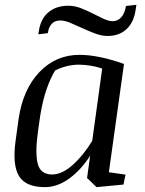

<svg xmlns="http://www.w3.org/2000/svg" viewBox="-20 -769 605 800"><path d="M494.6 0 382.3 10.7 342.8 -27.3 355.5 -120.1Q317.4 -60.5 268.1 -24.9Q218.8 10.7 167.5 10.7Q86.9 10.7 59.1 -35.6Q31.2 -82 44.9 -182.1L57.6 -273.9Q75.7 -397 144.3 -468.8Q212.9 -540.5 311.5 -540.5Q351.1 -540.5 399.2 -530.5Q447.3 -520.5 496.6 -502.4L433.6 -51.3L502.9 -41.5ZM138.7 -225.1Q125.5 -131.3 137.2 -86.7Q148.9 -42 197.3 -42Q238.3 -42 282.7 -81.5Q327.1 -121.1 364.3 -182.1L405.8 -483.4Q383.3 -491.2 357.4 -495.4Q331.5 -499.5 308.6 -499.5Q281.7 -499.5 255.6 -492.7Q229.5 -485.8 209.5 -475.1Q189.9 -442.9 174.1 -397.2Q158.2 -351.6 147.9 -289.1ZM141.6 -638.2Q149.4 -690.9 181.9 -718Q214.4 -745.1 264.6 -745.1Q291 -745.1 316.7 -735.1Q342.3 -725.1 366.2 -712.9Q390.1 -700.7 411.4 -690.7Q432.6 -680.7 449.7 -680.7Q469.7 -680.7 484.6 -696.3Q499.5 -711.9 504.9 -744.1L548.3 -749L544.9 -726.1Q537.6 -676.3 507.3 -647.7Q477.1 -619.1 427.7 -619.1Q403.8 -619.1 377 -629.2Q350.1 -639.2 323.7 -651.4Q297.4 -663.6 273.4 -673.6Q249.5 -683.6 231.9 -683.6Q223.1 -683.6 214.6 -681.4Q206.1 -679.2 199.2 -673.3Q192.4 -667.5 187 -657.2Q181.6 -647 179.2 -630.9L139.6 -626Z"/></svg>

Font: Noticia Text
Style: Italic
Weight: 400
Italic angle: -8°
Designer: JM Sole
Foundry: JM Sole
Version: Version 1.003